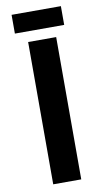

<svg xmlns="http://www.w3.org/2000/svg" viewBox="-98 -933 530 978"><g transform="rotate(-10 167.5 -443.5)"><path d="M95 -736H240V0H95ZM36 -887H291V-790H36Z"/></g></svg>

Font: Josefin Sans Thin
Style: Bold
Weight: 700
Version: Version 2.000